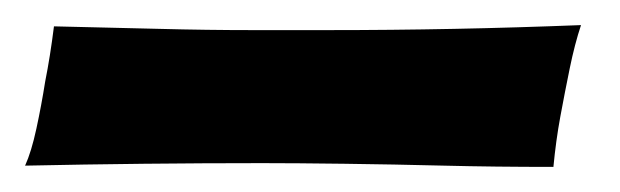

<svg xmlns="http://www.w3.org/2000/svg" viewBox="-73 -24 494 153"><path d="M368 109Q321 109 281 108Q241 107 201.5 106.5Q162 106 136 106Q89 106 41.5 106.5Q-6 107 -53 108Q-48 97 -44 78.5Q-40 60 -37 41Q-33 21 -30 -3Q16 -2 54 -1Q92 0 128.5 0Q165 0 188 0Q239 0 289 -1Q339 -2 390 -4Q385 11 381 30.5Q377 50 373.5 69Q370 88 368 109Z"/></svg>

Font: Bangers
Style: Regular
Weight: 400
Designer: vernon adams
Foundry: Vernon Adams
Version: Version 2.000